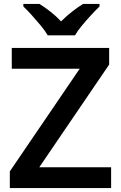

<svg xmlns="http://www.w3.org/2000/svg" viewBox="-20 -958 616 978"><path d="M546 0H30V-85L386 -608H40V-714H536V-629L180 -106H546ZM223 -778Q210 -801 187.5 -828Q165 -855 141.5 -881Q118 -907 99 -925V-938H181Q207 -922 236.5 -899Q266 -876 291 -849Q318 -876 347.5 -899Q377 -922 403 -938H487V-925Q468 -907 444 -881Q420 -855 397.5 -828Q375 -801 362 -778Z"/></svg>

Font: Noto Sans New Tai Lue SemiBold
Style: Regular
Weight: 600
Version: Version 2.003